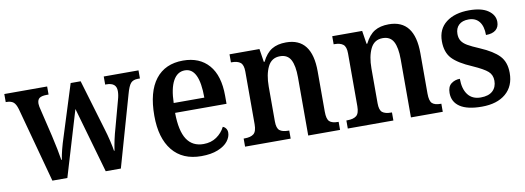

<svg xmlns="http://www.w3.org/2000/svg" viewBox="-50 -818 3003 1099"><g transform="rotate(-10 1451.0 -268.5)"><path d="M66 -436Q57 -467 43 -478Q29 -489 2 -489H-1V-536H248V-489H237Q209 -489 195.5 -480Q182 -471 182 -447Q182 -434 190 -404L226 -253Q246 -166 255 -108H258Q266 -161 291 -237L384 -532H442L530 -237Q540 -205 549 -167Q558 -129 561 -107H564Q573 -170 592 -235L634 -390Q642 -417 642 -440Q642 -465 627.5 -477Q613 -489 584 -489H577V-536H779V-489H767Q740 -489 726 -474Q712 -459 699 -411L582 0H494L385 -381L271 0H184Z M823 -264Q823 -403 879 -475Q935 -547 1039 -547Q1135 -547 1188.5 -485.5Q1242 -424 1242 -307V-260H943Q944 -155 976.5 -105.5Q1009 -56 1073 -56Q1117 -56 1149 -78Q1181 -100 1198 -134Q1209 -130 1216 -120Q1223 -110 1223 -96Q1223 -71 1204 -46.5Q1185 -22 1145.5 -6Q1106 10 1049 10Q940 10 881.5 -62Q823 -134 823 -264ZM1123 -317Q1123 -490 1040 -490Q996 -490 971.5 -445.5Q947 -401 945 -317Z M1304 -47H1310Q1345 -47 1362.5 -61Q1380 -75 1380 -117V-423Q1380 -462 1363 -475.5Q1346 -489 1313 -489H1308V-536H1482L1494 -459H1498Q1522 -507 1555 -527Q1588 -547 1638 -547Q1788 -547 1788 -352V-118Q1788 -75 1803 -61Q1818 -47 1852 -47H1856V0H1671V-338Q1671 -406 1652.5 -440.5Q1634 -475 1590 -475Q1541 -475 1519 -430Q1497 -385 1497 -315V-113Q1497 -73 1513.5 -60Q1530 -47 1564 -47H1569V0H1304Z M1901 -47H1907Q1942 -47 1959.5 -61Q1977 -75 1977 -117V-423Q1977 -462 1960 -475.5Q1943 -489 1910 -489H1905V-536H2079L2091 -459H2095Q2119 -507 2152 -527Q2185 -547 2235 -547Q2385 -547 2385 -352V-118Q2385 -75 2400 -61Q2415 -47 2449 -47H2453V0H2268V-338Q2268 -406 2249.5 -440.5Q2231 -475 2187 -475Q2138 -475 2116 -430Q2094 -385 2094 -315V-113Q2094 -73 2110.5 -60Q2127 -47 2161 -47H2166V0H1901Z M2510 -99Q2510 -136 2531.5 -152.5Q2553 -169 2582 -169Q2582 -110 2607.5 -76.5Q2633 -43 2682 -43Q2728 -43 2751.5 -65Q2775 -87 2775 -124Q2775 -158 2752 -178.5Q2729 -199 2666 -227Q2586 -261 2552 -297.5Q2518 -334 2518 -398Q2518 -469 2568 -507.5Q2618 -546 2702 -546Q2774 -546 2812 -519.5Q2850 -493 2850 -453Q2850 -423 2830.5 -406.5Q2811 -390 2773 -390Q2773 -441 2751.5 -468Q2730 -495 2690 -495Q2653 -495 2633 -476Q2613 -457 2613 -424Q2613 -400 2623.5 -383.5Q2634 -367 2657 -353.5Q2680 -340 2725 -321Q2800 -289 2834.5 -252.5Q2869 -216 2869 -153Q2869 -76 2818.5 -33Q2768 10 2679 10Q2595 10 2552.5 -18.5Q2510 -47 2510 -99Z"/></g></svg>

Font: Noto Serif NarrowSemiBold
Style: Regular
Weight: 600
Width: 4
Designer: Monotype Design Team
Foundry: Monotype Imaging Inc.
Version: Version 1.001